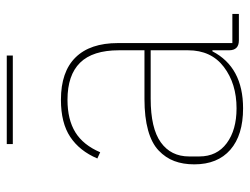

<svg xmlns="http://www.w3.org/2000/svg" viewBox="-104 -612 728 559"><g transform="rotate(-90 259.5 -332.0)"><path d="M120.1 -658.2V-675.8H377.9V-658.2ZM224.1 12.2Q146 12.2 103.5 -24.9Q61 -62 61 -129.9Q61 -162.6 70.6 -188Q80.1 -213.4 101.3 -233.6Q122.6 -253.9 160.4 -264.4Q198.2 -274.9 251 -274.9H393.1V-349.1Q393.1 -425.8 356.9 -462.4Q320.8 -499 249 -499Q191.4 -499 154.3 -476.1Q117.2 -453.1 96.2 -403.8L78.1 -412.1Q100.1 -463.9 140.9 -491Q181.6 -518.1 249 -518.1Q330.6 -518.1 372.3 -475.6Q414.1 -433.1 414.1 -352.1V-19H499V0H421.9Q393.1 0 393.1 -28.8V-77.1H390.1Q343.8 12.2 224.1 12.2ZM224.1 -6.8Q295.9 -6.8 344.5 -43.7Q393.1 -80.6 393.1 -147.9V-256.8H252Q166 -256.8 125 -227.3Q84 -197.8 84 -145V-115.2Q84 -64 122.6 -35.4Q161.1 -6.8 224.1 -6.8Z"/></g></svg>

Font: Anuphan Thin
Style: Regular
Weight: 250
Designer: Mike Abbink, Paul van der Laan, Pieter van Rosmalen, Mint Tantisuwanna
Foundry: Bold Monday; Cadson Demak
Version: Version 3.002;hotconv 1.0.109;makeotfexe 2.5.65596